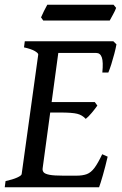

<svg xmlns="http://www.w3.org/2000/svg" viewBox="-21 -789 513 809"><path d="M469.7 -602.1Q466.8 -585.4 460.7 -562.3Q454.6 -539.1 447.8 -517.6Q440.9 -496.1 435.5 -483.4H410.2Q414.6 -528.3 408 -547.1Q401.4 -565.9 384.3 -565.9H202.1L221.7 -615.2H456.5ZM389.2 -344.2Q379.9 -330.6 365.5 -313.5Q351.1 -296.4 340.3 -288.1Q325.7 -304.2 304.2 -309.6Q282.7 -314.9 231.9 -314.9H162.6L178.2 -358.9H378.4ZM432.6 -128.9Q422.9 -86.9 412.4 -50.5Q401.9 -14.2 396.5 0H-1L2.4 -25.9Q33.2 -32.7 51.5 -41Q69.8 -49.3 70.3 -55.7L140.1 -559.1Q140.6 -564.9 126 -573.7Q111.3 -582.5 80.1 -589.4L83.5 -615.2H297.4L293.9 -589.4Q262.7 -585.9 244.6 -581.3Q226.6 -576.7 225.1 -569.3L158.7 -80.1Q157.2 -70.3 162.8 -63.2Q168.5 -56.2 187.5 -52.5Q206.5 -48.8 246.1 -48.8H300.3Q327.6 -48.8 345 -55.4Q362.3 -62 377 -81.5Q391.6 -101.1 409.7 -139.2ZM468.3 -755.9Q464.8 -745.1 455.3 -728Q445.8 -710.9 441.4 -702.6H161.1L151.9 -715.8Q155.8 -725.6 164.3 -742.4Q172.9 -759.3 178.2 -769H457.5Z"/></svg>

Font: Gentium Book Plus
Style: Italic
Weight: 400
Italic angle: -8°
Designer: Victor Gaultney, Annie Olsen, Iska Routamaa, Becca Hirsbrunner
Foundry: SIL International
Version: Version 6.101